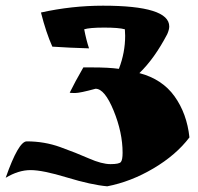

<svg xmlns="http://www.w3.org/2000/svg" viewBox="-55 -543 697 675"><path d="M385 -417 384 -440Q363 -446 311.5 -446Q260 -446 241 -440Q248 -403 258 -373Q188 -375 129 -379Q107 -428 89 -499Q197 -523 307 -523Q540 -523 540 -450Q540 -439 533 -423Q488 -337 435 -286Q515 -265 558.5 -204.5Q602 -144 611 -60Q564 2 484.5 49Q405 96 322 112Q266 107 180.5 81Q95 55 52.5 55Q10 55 -35 82Q10 -46 39 -46Q101 -46 156.5 -26Q212 -6 257.5 14Q303 34 333.5 34Q364 34 370 26.5Q376 19 376 -6Q376 -77 344.5 -154Q313 -231 281 -231Q226 -216 209.5 -216Q193 -216 190 -217Q208 -254 238 -306H269Q327 -306 363 -301Q385 -358 385 -417Z"/></svg>

Font: Ruslan Display
Style: Regular
Weight: 400
Designer: Denis Masharov, Vladimir Rabdu
Foundry: Denis Masharov, Vladimir Rabdu
Version: Version 1.000; ttfautohint (v1.4.1)